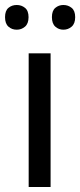

<svg xmlns="http://www.w3.org/2000/svg" viewBox="-30 -750 321 770"><path d="M172.9 0H85V-536.1H172.9ZM-9.8 -681.2Q-9.8 -707 3.9 -718.5Q17.6 -730 37.1 -730Q56.2 -730 70.3 -718.5Q84.5 -707 84.5 -681.2Q84.5 -655.3 70.3 -643.1Q56.2 -630.9 37.1 -630.9Q17.6 -630.9 3.9 -643.1Q-9.8 -655.3 -9.8 -681.2ZM178.2 -681.2Q178.2 -707 191.9 -718.5Q205.6 -730 224.1 -730Q243.2 -730 257.3 -718.5Q271.5 -707 271.5 -681.2Q271.5 -655.3 257.3 -643.1Q243.2 -630.9 224.1 -630.9Q205.6 -630.9 191.9 -643.1Q178.2 -655.3 178.2 -681.2Z"/></svg>

Font: NotoPenekeko
Style: Regular
Weight: 400
Designer: Monotype Design team
Foundry: Monotype Imaging Inc.
Version: Version 1.04